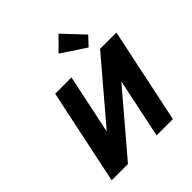

<svg xmlns="http://www.w3.org/2000/svg" viewBox="-254 -1156 1331 1331"><g transform="rotate(-45 411.5 -490.5)"><path d="M674.5 -830 613.1 -764.5 435.5 -881.8 533.4 -979.6ZM606.8 -435.6H605.1L234.8 -0.4H75L222.5 -701.7H382.3L290.8 -266.5H292.5L662.8 -701.7H822.6L675.1 -0.4H515.3Z"/></g></svg>

Font: Hussar
Style: BdOblTwo
Weight: 700
Foundry: Cannot Into Space Fonts
Version: Version 2.00